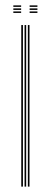

<svg xmlns="http://www.w3.org/2000/svg" viewBox="-20 -693 188 713"><path d="M83.5 0V-600H89.5V0ZM59 0V-600H65.2V0ZM71.2 0V-600H77.2V0ZM90 -667.5V-673H119V-667.5ZM29.5 -645V-650.5H58.5V-645ZM29.5 -656.2V-661.8H58.5V-656.2ZM29.5 -667.5V-673H58.5V-667.5ZM90 -645V-650.5H119V-645ZM90 -656.2V-661.8H119V-656.2Z"/></svg>

Font: Big Shoulders Inline Display Thin ExtraLight
Style: Regular
Weight: 250
Version: Version 2.002